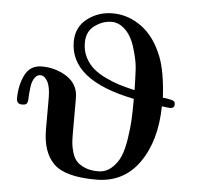

<svg xmlns="http://www.w3.org/2000/svg" viewBox="-51 -752 841 809"><g transform="rotate(5 369.5 -347.0)"><path d="M22.9 -307.1Q22.9 -362.3 44.4 -406.2Q65.9 -450.2 116.2 -450.2Q169.4 -450.2 214.6 -424.1Q259.8 -397.9 268.1 -352.1Q270 -342.3 270 -321.8V-180.2Q270 -156.2 271.5 -139.2Q272.9 -122.1 279.5 -100.1Q286.1 -78.1 298.1 -64.5Q310.1 -50.8 333.5 -40.8Q356.9 -30.8 389.2 -30.8Q422.4 -30.8 446.8 -52.5Q471.2 -74.2 483.6 -104Q496.1 -133.8 502.9 -179.9Q509.8 -226.1 511.5 -259.5Q513.2 -293 513.2 -336.9V-348.1Q240.2 -402.3 240.2 -565.9Q240.2 -627.9 286.6 -663.6Q333 -699.2 394 -699.2Q460 -699.2 516.6 -657.7Q573.2 -616.2 605 -534.2Q628.9 -472.2 634.8 -363.8Q676.8 -358.9 683.1 -352.1Q687 -348.1 687 -339.8Q687 -322.8 668.9 -323.2Q666 -323.2 661.6 -323.7Q657.2 -324.2 649.2 -325.2Q641.1 -326.2 633.8 -327.1Q631.8 -181.2 566.4 -88.1Q501 4.9 383.8 4.9Q252.9 4.9 204.3 -43.5Q155.8 -91.8 155.8 -188V-319.8Q155.8 -367.7 142.8 -390.4Q129.9 -413.1 112.8 -413.1Q104 -413.1 96.2 -407.2Q90.3 -402.3 85.7 -394.3Q81.1 -386.2 78.6 -377.7Q76.2 -369.1 74.7 -356.7Q73.2 -344.2 72.5 -337.2Q71.8 -330.1 71.3 -319.1Q70.8 -308.1 70.8 -306.2Q69.8 -293 64.9 -288.1Q60.1 -283.2 45.9 -283.2Q22.9 -283.2 22.9 -307.1ZM287.1 -565.9Q287.1 -531.7 301 -504.4Q314.9 -477.1 335.9 -459Q356.9 -440.9 388.9 -425.5Q420.9 -410.2 449 -401.6Q477.1 -393.1 513.2 -384.8Q512.2 -440.9 510 -476.1Q507.8 -511.2 491.5 -564.2Q475.1 -617.2 443.8 -643.1Q419.9 -663.1 393.1 -663.1H392.1Q355 -663.1 321 -638.4Q287.1 -613.8 287.1 -565.9Z"/></g></svg>

Font: CMU Serif
Style: Bold
Weight: 700
Version: Version 0.7.0